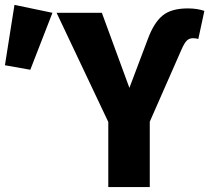

<svg xmlns="http://www.w3.org/2000/svg" viewBox="-218 -763 853 783"><path d="M590.8 -604.1Q580 -607.2 569.2 -607.2Q553.3 -607.2 543.3 -596.9Q533.3 -586.7 521.5 -559.5L392.8 -266.7V0H223.6V-265.6L12.8 -710.8H197.4L309.7 -404.6L386.2 -607.2Q410.3 -671.3 445.6 -700Q481 -728.7 547.7 -728.7Q568.7 -728.7 585.6 -725.9Q602.6 -723.1 615.4 -718.5ZM-159 -743.1 -4.1 -710.8 -94.4 -478.5 -197.9 -496.9Z"/></svg>

Font: FiraCode Nerd Font Mono
Style: Bold
Weight: 700
Monospace: yes
Designer: Carrois Corporate, Edenspiekermann AG, Nikita Prokopov
Foundry: Carrois Corporate, Edenspiekermann AG, Nikita Prokopov
Version: Version 6.002;Nerd Fonts 3.3.0